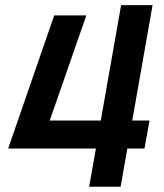

<svg xmlns="http://www.w3.org/2000/svg" viewBox="-20 -713 626 733"><path d="M11.2 -146 187 -654.3H309.6L169.9 -252.9H364.7L442.4 -693.4H562.5L484.9 -252.9H550.8L531.7 -146H466.3L440.4 0H320.3L346.2 -146Z"/></svg>

Font: Cascadia Code NF SemiBold
Style: Italic
Weight: 600
Italic angle: -10°
Monospace: yes
Designer: Aaron Bell
Foundry: Saja Typeworks
Version: Version 2404.023; ttfautohint (v1.8.4)